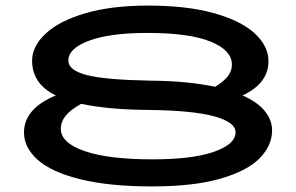

<svg xmlns="http://www.w3.org/2000/svg" viewBox="-20 -655 1060 688"><path d="M955 -188Q955 -134 911 -88.5Q867 -43 770.5 -15Q674 13 525 13Q372 13 268.5 -12.5Q165 -38 115.5 -82Q66 -126 66 -180Q66 -266 180 -313Q95 -354 95 -438Q95 -488 142.5 -533.5Q190 -579 284 -607Q378 -635 511 -635Q649 -635 746 -608Q843 -581 892.5 -535.5Q942 -490 942 -436Q942 -356 849 -313Q902 -290 928.5 -257.5Q955 -225 955 -188ZM225 -438Q225 -403 291 -386Q357 -369 518 -366Q653 -365 751 -344Q782 -363 796.5 -382Q811 -401 811 -423Q811 -475 734.5 -506Q658 -537 508 -537Q375 -537 300 -509.5Q225 -482 225 -438ZM824 -181Q824 -217 748 -238Q672 -259 516 -261Q368 -262 271 -283Q233 -262 215.5 -240.5Q198 -219 198 -193Q198 -143 283.5 -113.5Q369 -84 527 -84Q669 -84 746.5 -111Q824 -138 824 -181Z"/></svg>

Font: BioRhyme Expanded
Style: Bold
Weight: 700
Width: 7
Designer: Aoife Mooney
Foundry: Aoife Mooney Type
Version: Version 1.000